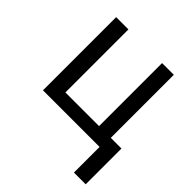

<svg xmlns="http://www.w3.org/2000/svg" viewBox="-196 -670 993 993"><g transform="rotate(45 301.0 -173.5)"><path d="M585.9 187.5H500V0H85.9V-535.2H175.8V-74.2H421.9V-535.2H507.8V-74.2H585.9Z"/></g></svg>

Font: Droid Sans Fallback
Style: Regular
Weight: 400
Designer: Steve Matteson
Foundry: Ascender Corporation
Version: 3.00 (Khmer version)